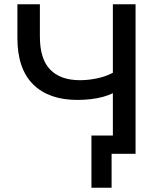

<svg xmlns="http://www.w3.org/2000/svg" viewBox="-20 -725 761 905"><path d="M506 160H411V-86H565V0H506ZM512 0V-286Q493 -276 465.5 -268.5Q438 -261 407 -257.5Q376 -254 345 -254Q210 -254 136 -327.5Q62 -401 62 -546V-705H168V-553Q168 -447 216.5 -397Q265 -347 357 -347Q396 -347 437 -355.5Q478 -364 512 -382V-705H619V0Z"/></svg>

Font: NunitoSans_10ptSemiBold
Style: Regular
Weight: 600
Designer: Vernon Adams
Foundry: Vernon Adams
Version: Version 3.101;gftools[0.9.27]